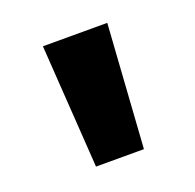

<svg xmlns="http://www.w3.org/2000/svg" viewBox="-68 -840 445 439"><g transform="rotate(-20 155.0 -620.0)"><path d="M96.7 -470 76.7 -770H233.3L213.3 -470Z"/></g></svg>

Font: M PLUS 2 Thin
Style: Regular
Weight: 100
Designer: Coji Morishita
Foundry: UNDERFOREST DESIGN
Version: Version 1.001